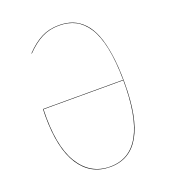

<svg xmlns="http://www.w3.org/2000/svg" viewBox="-129 -785 786 889"><g transform="rotate(-20 264.0 -340.5)"><path d="M262.2 -689.9Q299.3 -689.9 328.9 -678.7Q358.4 -667.5 383.1 -641.8Q407.7 -616.2 423.8 -575.4Q439.9 -534.7 449 -474.4Q458 -414.1 458 -335Q458 8.8 263.2 8.8Q166.5 8.8 113.3 -73.5Q60.1 -155.8 60.1 -315.9Q60.1 -336.9 61 -350.1H456.1Q455.1 -442.9 441.4 -508.8Q427.7 -574.7 402.1 -613.8Q376.5 -652.8 342.3 -670.4Q308.1 -688 262.2 -688Q214.8 -688 176.8 -668.5Q138.7 -648.9 100.1 -608.9L99.1 -610.8Q137.7 -650.9 175.8 -670.4Q213.9 -689.9 262.2 -689.9ZM263.2 6.8Q458.5 6.8 456.1 -348.1H63Q57.1 -170.9 111.1 -82Q165 6.8 263.2 6.8Z"/></g></svg>

Font: Fira Sans Compressed Two
Style: Regular
Weight: 100
Width: 1
Designer: Carrois Corporate & Edenspiekermann AG
Foundry: Carrois Corporate GbR & Edenspiekermann AG
Version: Version 4.203;PS 004.203;hotconv 1.0.88;makeotf.lib2.5.64775